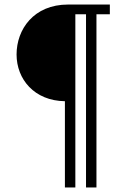

<svg xmlns="http://www.w3.org/2000/svg" viewBox="-20 -743 582 846"><path d="M464 -680V-723H280C128 -723 53 -613 53 -503C53 -394 131 -299 266 -297V83H312V-680H359V83H405V-680Z"/></svg>

Font: United Sans ExtraLight
Style: Regular
Weight: 200
Designer: Pablo Impallari, Rodrigo Fuenzalida (Modified by Dan O. Williams)
Version: Version 1.000;PS 001.000;hotconv 1.0.88;makeotf.lib2.5.64775